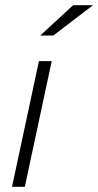

<svg xmlns="http://www.w3.org/2000/svg" viewBox="-20 -715 376 735"><path d="M26 0 129 -481H178L75 0ZM134 -579 260 -695H336L184 -579Z"/></svg>

Font: Red Hat Text
Style: Italic
Weight: 300
Italic angle: -12°
Designer: Pentagram, MCKL
Foundry: Pentagram, MCKL
Version: Version 1.023